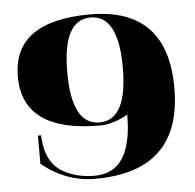

<svg xmlns="http://www.w3.org/2000/svg" viewBox="-43 -557 613 605"><g transform="rotate(-5 263.5 -254.0)"><path d="M234.4 4.9Q143.1 4.9 66.4 -57.1V-146.5H76.2Q79.1 -59.6 135.7 -28.3Q177.7 -4.9 234.4 -4.9Q352.5 -4.9 352.5 -187.5Q304.7 -161.1 263.7 -161.1Q19.5 -161.1 19.5 -336.9Q19.5 -512.7 263.7 -512.7Q507.8 -512.2 507.8 -258.8Q507.8 4.9 234.4 4.9ZM263.7 -170.9Q351.6 -170.9 351.6 -336.9Q351.6 -502.9 263.7 -502.9Q175.8 -502.9 175.8 -336.9Q175.8 -170.9 263.7 -170.9Z"/></g></svg>

Font: spinweradC
Style: Bold
Weight: 700
Width: 7
Version: Version 0.3